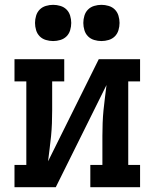

<svg xmlns="http://www.w3.org/2000/svg" viewBox="-20 -775 640 795"><path d="M40 0V-92H89V-438H40V-530H246V-438H196V-318Q196 -291 195 -264.5Q194 -238 191.5 -212Q189 -186 185.5 -159.5Q182 -133 179 -107L389 -530H560V-438H511V-92H560V0H354V-92H404V-212Q404 -239 405 -265.5Q406 -292 408.5 -318Q411 -344 414.5 -370.5Q418 -397 421 -423L211 0ZM400 -605Q385 -605 370 -609.5Q355 -614 344.5 -624.5Q334 -635 329.5 -650Q325 -665 325 -680Q325 -695 329.5 -710Q334 -725 344.5 -735.5Q355 -746 370 -750.5Q385 -755 400 -755Q415 -755 430 -750.5Q445 -746 455.5 -735.5Q466 -725 470.5 -710Q475 -695 475 -680Q475 -665 470.5 -650Q466 -635 455.5 -624.5Q445 -614 430 -609.5Q415 -605 400 -605ZM200 -605Q185 -605 170 -609.5Q155 -614 144.5 -624.5Q134 -635 129.5 -650Q125 -665 125 -680Q125 -695 129.5 -710Q134 -725 144.5 -735.5Q155 -746 170 -750.5Q185 -755 200 -755Q215 -755 230 -750.5Q245 -746 255.5 -735.5Q266 -725 270.5 -710Q275 -695 275 -680Q275 -665 270.5 -650Q266 -635 255.5 -624.5Q245 -614 230 -609.5Q215 -605 200 -605Z"/></svg>

Font: Iosevka Slab Semibold Extended
Style: Regular
Weight: 600
Width: 7
Monospace: yes
Designer: Belleve Invis
Foundry: Belleve Invis
Version: Version 11.1.0; ttfautohint (v1.8.3)